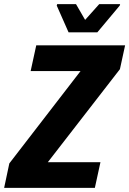

<svg xmlns="http://www.w3.org/2000/svg" viewBox="-38 -907 624 927"><path d="M-18 0 7 -118 351 -564H110L137 -688H566L541 -573L193 -124H447L420 0ZM293 -751 236 -880 238 -887H329L373 -811L441 -887H542L540 -880L432 -751Z"/></svg>

Font: Saira SemiCondensed
Style: Bold Italic
Weight: 700
Width: 4
Italic angle: -12°
Designer: Hector Gatti with collaboration of the Omnibus-Type team
Foundry: Omnibus-Type
Version: Version 1.101